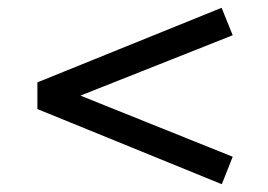

<svg xmlns="http://www.w3.org/2000/svg" viewBox="-20 -575 688 493"><path d="M549.5 -102 76 -295V-363.5L549 -555L577.5 -484.5L186.5 -329.5L577.5 -172.5Z"/></svg>

Font: Geologica Cursive Light
Style: Regular
Weight: 300
Designer: Sindre Bremnes, Frode Helland
Foundry: Monokrom Skriftforlag AS
Version: Version 1.010;gftools[0.9.28]